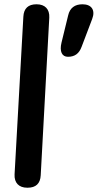

<svg xmlns="http://www.w3.org/2000/svg" viewBox="-20 -838 456 896"><path d="M170 -20 210 -756C212 -795 190 -818 151 -818H150C112 -818 91 -799 89 -760L48 -24C46 15 68 38 107 38H109C147 38 168 19 170 -20ZM297 -573C328 -573 349 -587 361 -620L410 -749C426 -790 408 -818 365 -818C329 -818 306 -801 298 -766L267 -639C257 -598 269 -573 297 -573Z"/></svg>

Font: 寒蝉团圆体 Round
Style: Regular
Weight: 500
Designer: 寒蝉字型
Version: Version 2.700;Glyphs 3.1.1 (3135)